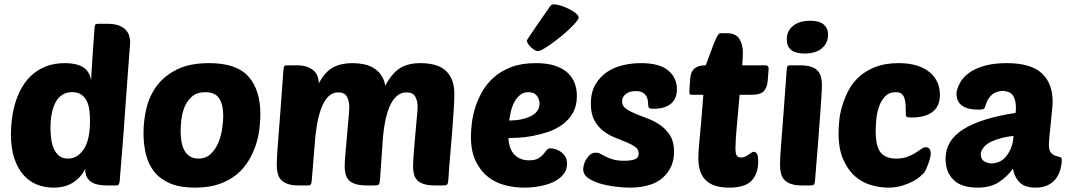

<svg xmlns="http://www.w3.org/2000/svg" viewBox="-20 -849 4901 879"><path d="M224 10Q185 10 149.5 -4Q114 -18 87.5 -48Q61 -78 45.5 -124Q30 -170 30 -235Q30 -264 34 -299.5Q38 -335 48 -371Q58 -407 76 -441Q94 -475 121.5 -501.5Q149 -528 187.5 -544Q226 -560 278 -560Q328 -560 358.5 -542.5Q389 -525 397 -482Q399 -521 401 -550Q403 -579 404.5 -604Q406 -629 408 -654Q410 -679 412 -711Q413 -733 417 -737Q419 -739 422 -739.5Q425 -740 433 -740H472Q502 -740 522 -733Q542 -726 554 -714Q566 -702 571 -686.5Q576 -671 576 -654Q576 -654 574 -629Q572 -604 569 -562.5Q566 -521 562 -468Q558 -415 554 -358.5Q550 -302 546 -246.5Q542 -191 538 -144.5Q534 -98 531.5 -64.5Q529 -31 528 -20Q526 -8 523 -4Q520 0 506 0H470Q449 0 430.5 -3.5Q412 -7 398.5 -15.5Q385 -24 377.5 -38.5Q370 -53 370 -76Q352 -38 315.5 -14Q279 10 224 10ZM311 -427Q260 -427 235.5 -382.5Q211 -338 211 -263Q211 -237 214.5 -212Q218 -187 227 -167Q236 -147 251.5 -135Q267 -123 291 -123Q334 -123 363 -165Q392 -207 392 -297Q392 -322 389 -345.5Q386 -369 377 -387Q368 -405 352 -416Q336 -427 311 -427Z M873 10Q804 10 758.5 -9.5Q713 -29 686 -63Q659 -97 648 -142.5Q637 -188 637 -240Q637 -300 651.5 -357.5Q666 -415 701 -460Q736 -505 793.5 -532.5Q851 -560 937 -560Q1063 -560 1117.5 -498.5Q1172 -437 1172 -326Q1172 -295 1167.5 -257.5Q1163 -220 1150.5 -183Q1138 -146 1116.5 -111Q1095 -76 1062 -49Q1029 -22 982.5 -6Q936 10 873 10ZM920 -427Q882 -427 859.5 -407.5Q837 -388 825.5 -360.5Q814 -333 810.5 -302.5Q807 -272 807 -251Q807 -185 828 -154Q849 -123 888 -123Q923 -123 945.5 -145Q968 -167 980.5 -198Q993 -229 997.5 -263Q1002 -297 1002 -320Q1002 -370 983.5 -398.5Q965 -427 920 -427Z M1420 -180Q1417 -134 1413 -92.5Q1409 -51 1407 -20Q1406 -8 1402 -4Q1398 0 1385 0H1349Q1318 0 1298.5 -6.5Q1279 -13 1267.5 -25Q1256 -37 1251.5 -54.5Q1247 -72 1247 -95Q1247 -110 1248.5 -137.5Q1250 -165 1254 -213.5Q1258 -262 1263.5 -336.5Q1269 -411 1277 -521Q1278 -543 1282 -547Q1285 -550 1298 -550H1337Q1367 -550 1386 -543Q1405 -536 1417 -525Q1429 -514 1434 -499Q1439 -484 1440 -468Q1469 -522 1506 -541Q1543 -560 1593 -560Q1620 -560 1645 -555Q1670 -550 1690 -538Q1710 -526 1724 -506.5Q1738 -487 1744 -457Q1775 -515 1812 -537.5Q1849 -560 1905 -560Q1936 -560 1964.5 -553.5Q1993 -547 2014 -531Q2035 -515 2047.5 -487.5Q2060 -460 2060 -419Q2060 -388 2057 -343Q2054 -298 2050 -245.5Q2046 -193 2041 -137.5Q2036 -82 2033 -31Q2032 -20 2031 -14Q2030 -8 2027.5 -5Q2025 -2 2020 -1Q2015 0 2006 0H1974Q1942 0 1922 -6Q1902 -12 1891 -23Q1880 -34 1875.5 -50.5Q1871 -67 1871 -88Q1871 -101 1872.5 -125Q1874 -149 1876.5 -177Q1879 -205 1881.5 -235Q1884 -265 1886.5 -290.5Q1889 -316 1890.5 -335Q1892 -354 1892 -360Q1892 -386 1881.5 -406Q1871 -426 1841 -426Q1815 -426 1796 -409Q1777 -392 1764 -362Q1751 -332 1743 -291Q1735 -250 1732 -202Q1730 -171 1727 -131Q1724 -91 1720 -31Q1719 -20 1718 -14Q1717 -8 1714.5 -5Q1712 -2 1707 -1Q1702 0 1693 0H1661Q1629 0 1609 -6Q1589 -12 1578 -23Q1567 -34 1562.5 -50.5Q1558 -67 1558 -88Q1558 -108 1561.5 -146.5Q1565 -185 1568.5 -226.5Q1572 -268 1575.5 -305.5Q1579 -343 1579 -360Q1579 -386 1568.5 -406Q1558 -426 1528 -426Q1501 -426 1482 -406Q1463 -386 1450.5 -352.5Q1438 -319 1430.5 -274Q1423 -229 1420 -180Z M2380 10Q2336 10 2292.5 -1Q2249 -12 2214.5 -39Q2180 -66 2158 -111Q2136 -156 2136 -224Q2136 -249 2140 -284Q2144 -319 2155.5 -356Q2167 -393 2187.5 -429.5Q2208 -466 2241 -495Q2274 -524 2321 -542Q2368 -560 2433 -560Q2485 -560 2521 -548Q2557 -536 2579 -515.5Q2601 -495 2611 -468Q2621 -441 2621 -410Q2621 -364 2602.5 -332Q2584 -300 2554.5 -278.5Q2525 -257 2489 -245Q2453 -233 2418 -226.5Q2383 -220 2353.5 -218.5Q2324 -217 2308 -217Q2308 -198 2313.5 -179.5Q2319 -161 2330 -147Q2341 -133 2359 -124Q2377 -115 2403 -115Q2429 -115 2443.5 -123.5Q2458 -132 2467 -142.5Q2476 -153 2482.5 -161.5Q2489 -170 2500 -170Q2505 -170 2517.5 -167.5Q2530 -165 2543 -157Q2556 -149 2566 -135Q2576 -121 2576 -99Q2576 -70 2558 -49Q2540 -28 2511.5 -15Q2483 -2 2448 4Q2413 10 2380 10ZM2399 -427Q2377 -427 2361.5 -414.5Q2346 -402 2335.5 -383Q2325 -364 2319.5 -341Q2314 -318 2311 -297Q2373 -298 2411.5 -318Q2450 -338 2450 -375Q2450 -395 2437.5 -411Q2425 -427 2399 -427ZM2443 -615Q2436 -615 2427.5 -620Q2419 -625 2411 -632.5Q2403 -640 2397.5 -648.5Q2392 -657 2392 -663Q2392 -665 2402 -680Q2412 -695 2427 -717Q2442 -739 2460 -765Q2478 -791 2494 -814Q2500 -823 2504 -826Q2508 -829 2517 -829Q2529 -829 2548 -823Q2567 -817 2585 -808Q2603 -799 2616 -788.5Q2629 -778 2629 -769Q2629 -762 2617.5 -748Q2606 -734 2588 -717Q2570 -700 2548 -682Q2526 -664 2505 -649Q2484 -634 2467.5 -624.5Q2451 -615 2443 -615Z M2914 -560Q2999 -560 3039 -526.5Q3079 -493 3079 -441Q3079 -397 3051.5 -374Q3024 -351 2972 -351Q2958 -351 2953 -354Q2948 -357 2948 -365Q2948 -374 2946.5 -385.5Q2945 -397 2939.5 -407.5Q2934 -418 2922.5 -425Q2911 -432 2890 -432Q2862 -432 2845 -418.5Q2828 -405 2828 -385Q2828 -364 2845.5 -351.5Q2863 -339 2889.5 -328Q2916 -317 2947 -305.5Q2978 -294 3004.5 -275Q3031 -256 3048.5 -227.5Q3066 -199 3066 -154Q3066 -82 3015 -36Q2964 10 2862 10Q2834 10 2797.5 5.5Q2761 1 2728 -8.5Q2695 -18 2672.5 -34Q2650 -50 2650 -74Q2650 -83 2653.5 -96Q2657 -109 2664.5 -121Q2672 -133 2682.5 -141.5Q2693 -150 2708 -150Q2720 -150 2730 -144Q2740 -138 2753.5 -131.5Q2767 -125 2787 -119Q2807 -113 2840 -113Q2865 -113 2884.5 -119Q2904 -125 2904 -146Q2904 -165 2888 -176.5Q2872 -188 2847.5 -198Q2823 -208 2794.5 -219.5Q2766 -231 2741.5 -250Q2717 -269 2701 -298.5Q2685 -328 2685 -375Q2685 -426 2705.5 -461.5Q2726 -497 2758.5 -519Q2791 -541 2832 -550.5Q2873 -560 2914 -560Z M3366 -415Q3363 -377 3359.5 -340Q3356 -303 3353 -270Q3350 -237 3348.5 -211Q3347 -185 3347 -171Q3347 -145 3353 -136.5Q3359 -128 3373 -128Q3384 -128 3392 -132Q3400 -136 3407 -141Q3414 -146 3419.5 -150Q3425 -154 3432 -154Q3439 -154 3445 -146Q3451 -138 3451 -109Q3451 -54 3421 -22Q3391 10 3318 10Q3246 10 3211.5 -23.5Q3177 -57 3177 -126Q3177 -141 3178.5 -161.5Q3180 -182 3183 -215Q3186 -248 3190.5 -296Q3195 -344 3200 -415H3147Q3139 -415 3137.5 -418.5Q3136 -422 3136 -429L3139 -480Q3140 -493 3142.5 -505.5Q3145 -518 3152.5 -528Q3160 -538 3174 -544Q3188 -550 3211 -550Q3218 -568 3227 -593Q3236 -618 3245 -641.5Q3254 -665 3262.5 -681Q3271 -697 3278 -697H3307Q3349 -697 3365 -671Q3381 -645 3381 -609Q3381 -589 3378 -550H3483Q3499 -550 3499 -536L3495 -482Q3493 -452 3478.5 -433.5Q3464 -415 3419 -415Z M3653 0Q3622 0 3602.5 -6.5Q3583 -13 3571.5 -25Q3560 -37 3555.5 -54.5Q3551 -72 3551 -95Q3551 -110 3552.5 -137.5Q3554 -165 3558 -213.5Q3562 -262 3567.5 -336.5Q3573 -411 3581 -521Q3582 -543 3586 -547Q3589 -550 3602 -550H3641Q3672 -550 3691.5 -544Q3711 -538 3722.5 -526Q3734 -514 3738.5 -497Q3743 -480 3743 -459Q3743 -444 3741 -414Q3739 -384 3735.5 -332.5Q3732 -281 3726 -204.5Q3720 -128 3711 -20Q3710 -8 3706 -4Q3702 0 3689 0ZM3582 -668Q3582 -708 3611 -731Q3640 -754 3689 -754Q3732 -754 3751.5 -736.5Q3771 -719 3771 -690Q3771 -653 3743.5 -628.5Q3716 -604 3663 -604Q3582 -604 3582 -668Z M4083 -123Q4112 -123 4133.5 -131Q4155 -139 4171 -149Q4187 -159 4198 -167Q4209 -175 4218 -175Q4241 -175 4241 -145Q4241 -138 4238 -125.5Q4235 -113 4230 -99.5Q4225 -86 4219.5 -74Q4214 -62 4209 -56Q4204 -51 4191.5 -40Q4179 -29 4158 -18Q4137 -7 4109 1.5Q4081 10 4047 10Q4009 10 3968.5 -1.5Q3928 -13 3895 -41.5Q3862 -70 3840.5 -118.5Q3819 -167 3819 -240Q3819 -266 3822.5 -299.5Q3826 -333 3837 -368.5Q3848 -404 3866.5 -438.5Q3885 -473 3916 -500Q3947 -527 3990.5 -543.5Q4034 -560 4094 -560Q4143 -560 4178.5 -548.5Q4214 -537 4237 -517.5Q4260 -498 4271.5 -472Q4283 -446 4283 -416Q4283 -362 4249 -336.5Q4215 -311 4153 -311Q4138 -311 4132.5 -313.5Q4127 -316 4127 -325Q4127 -349 4126 -368Q4125 -387 4120.5 -400Q4116 -413 4107 -420Q4098 -427 4081 -427Q4050 -427 4031.5 -407Q4013 -387 4003.5 -358.5Q3994 -330 3991.5 -300Q3989 -270 3989 -250Q3989 -179 4011.5 -151Q4034 -123 4083 -123Z M4620 -227Q4592 -224 4565 -217Q4538 -210 4517 -200Q4496 -190 4483 -174Q4470 -158 4470 -145Q4470 -120 4486 -110.5Q4502 -101 4520 -101Q4537 -101 4554.5 -108.5Q4572 -116 4585 -131.5Q4598 -147 4608 -170Q4618 -193 4620 -227ZM4309 -123Q4309 -206 4390 -257Q4471 -308 4629 -332Q4630 -334 4630.5 -339.5Q4631 -345 4631 -356Q4631 -388 4619 -409.5Q4607 -431 4569 -433Q4548 -431 4535 -424.5Q4522 -418 4512.5 -406.5Q4503 -395 4499.5 -387Q4496 -379 4490 -361Q4488 -352 4481.5 -349.5Q4475 -347 4461 -347Q4359 -347 4359 -420Q4359 -439 4373.5 -467Q4388 -495 4416.5 -515.5Q4445 -536 4488 -548Q4531 -560 4588 -560Q4699 -560 4749 -514Q4799 -468 4799 -384Q4799 -373 4796.5 -344.5Q4794 -316 4790.5 -284.5Q4787 -253 4784.5 -225Q4782 -197 4782 -186Q4782 -161 4791 -150.5Q4800 -140 4811.5 -136Q4823 -132 4832 -130Q4841 -128 4841 -120Q4841 -98 4835 -75Q4829 -52 4815.5 -33Q4802 -14 4778.5 -2Q4755 10 4721 10Q4673 10 4649 -13Q4625 -36 4617 -77Q4593 -42 4554.5 -16Q4516 10 4454 10Q4424 10 4397.5 3Q4371 -4 4351.5 -20Q4332 -36 4320.5 -61.5Q4309 -87 4309 -123Z"/></svg>

Font: Poetsen One
Style: Regular
Weight: 400
Designer: Pablo Impallari, Rodrigo Fuenzalida
Foundry: Pablo Impallari, Rodrigo Fuenzalida
Version: Version 1.001; ttfautohint (v0.93) -l 8 -r 50 -G 200 -x 14 -